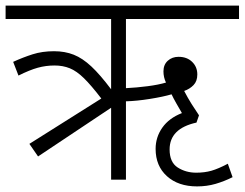

<svg xmlns="http://www.w3.org/2000/svg" viewBox="-20 -642 874 686"><path d="M116 -83 85 -128 342 -290Q306 -337 280 -362.5Q254 -388 229.5 -398Q205 -408 175 -408Q144 -408 115 -400Q86 -392 46 -372L27 -421Q62 -437 96.5 -448Q131 -459 173 -459Q212 -459 243.5 -446.5Q275 -434 306.5 -404.5Q338 -375 377 -323V-574H0V-622H834V-574H430V-327Q469 -329 507.5 -334Q546 -339 573 -347Q564 -366 564 -387Q564 -411 579.5 -425Q595 -439 618 -439Q648 -439 666.5 -421Q685 -403 685 -376Q685 -352 671.5 -338Q658 -324 638 -317Q651 -292 664.5 -270.5Q678 -249 691 -230L682 -204Q586 -183 586 -108Q586 -62 615 -43.5Q644 -25 681 -25Q711 -25 735.5 -32Q760 -39 794 -57L811 -9Q781 6 750 15Q719 24 684 24Q617 24 576.5 -12.5Q536 -49 536 -110Q536 -152 560 -186Q584 -220 630 -238Q620 -255 609.5 -273.5Q599 -292 593 -305Q562 -296 515 -288.5Q468 -281 430 -280V0H377V-257Z"/></svg>

Font: Noto Sans Light
Style: Regular
Weight: 300
Designer: Monotype Design Team
Foundry: Monotype Imaging Inc.
Version: Version 2.007